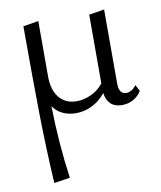

<svg xmlns="http://www.w3.org/2000/svg" viewBox="-81 -485 704 839"><g transform="rotate(-10 271.5 -65.5)"><path d="M78 -409 146 -420V-174Q146 -114 174 -80Q202 -46 251 -46Q282 -46 314.5 -60.5Q347 -75 370 -104V-409L438 -420V-91Q438 -44 471 -44Q483 -44 494.5 -51Q506 -58 515 -71L530 -43Q517 -21 494 -8Q471 5 443 5Q412 5 393.5 -12Q375 -29 371 -61Q344 -28 310 -11.5Q276 5 239 5Q208 5 181.5 -7Q155 -19 138 -44Q141 123 163 278L92 289Q83 134 80.5 -21Q78 -176 78 -409Z"/></g></svg>

Font: LXGW Bright GB
Style: Regular
Weight: 400
Designer: Christian Thalmann (Catharsis Fonts)
Foundry: LXGW / Christian Thalmann (Catharsis Fonts) / Fontworks Inc.
Version: Version 5.510